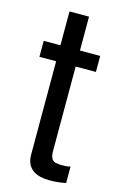

<svg xmlns="http://www.w3.org/2000/svg" viewBox="-109 -717 496 788"><g transform="rotate(15 139.0 -322.5)"><path d="M254 -524V-456H168V-97Q168 -59 190 -53L214 -50Q241 -50 254 -54V16Q234 20 217 21.5Q200 23 186 23Q96 23 86 -44L85 -60V-456H14V-524H85V-668H168V-524Z"/></g></svg>

Font: Ekushey Lal Sabuj Normal
Style: Regular
Weight: 400
Designer: Al Mamun Sumon
Foundry: Al Mamun Sumon
Version: Version 1.0